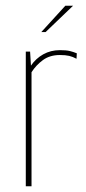

<svg xmlns="http://www.w3.org/2000/svg" viewBox="-20 -650 300 670"><path d="M70 0V-470H85L88 -421Q105 -446 131 -460.5Q157 -475 189 -475Q211 -475 223.5 -472Q236 -469 248 -464L247 -445Q234 -452 221.5 -455Q209 -458 189 -458Q154 -458 130 -440.5Q106 -423 90 -398V0ZM124 -538 208 -630H235L139 -538Z"/></svg>

Font: Smooch Sans Thin Thin
Style: Regular
Weight: 250
Version: Version 1.010